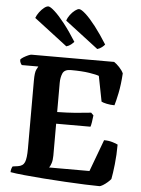

<svg xmlns="http://www.w3.org/2000/svg" viewBox="-63 -1032 796 1081"><g transform="rotate(5 335.0 -491.5)"><path d="M539 0Q510 0 458.5 -2Q407 -4 346 -7.5Q285 -11 224 -15.5Q163 -20 113 -25Q63 -30 35 -35Q35 -46 38 -55Q41 -64 44 -68L73 -72Q102 -76 111.5 -98.5Q121 -121 121 -176V-560Q121 -606 129 -622Q137 -638 139 -641H46Q43 -643 38.5 -651.5Q34 -660 34 -671Q39 -678 51.5 -685.5Q64 -693 76.5 -698.5Q89 -704 95 -704H562Q576 -695 592 -678Q608 -661 616 -644Q612 -579 602 -531Q592 -483 585 -461Q562 -461 541 -465.5Q520 -470 511 -475L483 -618Q469 -624 427.5 -630.5Q386 -637 323 -637Q287 -637 277 -613.5Q267 -590 267 -560V-395Q325 -396 370 -399.5Q415 -403 458 -408L472 -394Q470 -374 467 -355.5Q464 -337 461 -329H267V-149Q267 -123 261 -105Q255 -87 249 -80H477L544 -260Q570 -260 591.5 -253.5Q613 -247 622 -242Q622 -184 616 -130Q610 -76 604 -46Q598 -38 585.5 -27Q573 -16 560 -8Q547 0 539 0ZM286 -768 98 -912Q104 -929 116.5 -945.5Q129 -962 142.5 -972.5Q156 -983 166 -983Q177 -983 202.5 -960Q228 -937 261 -895Q294 -853 329 -797Q323 -790 312 -781Q301 -772 286 -768ZM461 -768 273 -912Q278 -929 290.5 -945.5Q303 -962 317 -972.5Q331 -983 340 -983Q352 -983 377.5 -960Q403 -937 435.5 -895Q468 -853 503 -797Q498 -790 486.5 -781Q475 -772 461 -768Z"/></g></svg>

Font: Texturina 72pt ExtraBold
Style: Regular
Weight: 800
Designer: Guillermo Torres Carreño
Foundry: Omnibus-Type
Version: Version 1.002; ttfautohint (v1.8.3)